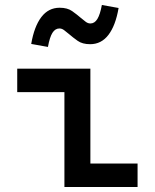

<svg xmlns="http://www.w3.org/2000/svg" viewBox="-20 -749 620 769"><path d="M238 0V-380H49V-474H342V-94H531V0ZM172 -561 105 -573Q117 -643 145.5 -680.5Q174 -718 219 -718Q250 -718 269 -704.5Q288 -691 303 -678Q314 -669 323 -662Q332 -655 342 -655Q359 -655 370 -673Q381 -691 388 -729L455 -717Q443 -647 414.5 -609.5Q386 -572 341 -572Q310 -572 291 -585.5Q272 -599 257 -612Q246 -621 237 -628Q228 -635 218 -635Q201 -635 190 -617.5Q179 -600 172 -561Z"/></svg>

Font: Sometype Mono SemiBold
Style: Regular
Weight: 600
Designer: Ryoichi Tsunekawa
Foundry: Dharma Type
Version: Version 1.001